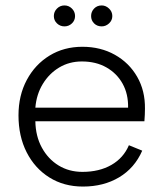

<svg xmlns="http://www.w3.org/2000/svg" viewBox="-20 -679 601 706"><path d="M217 -582Q201 -582 189.5 -593Q178 -604 178 -620Q178 -636 189.5 -647.5Q201 -659 217 -659Q233 -659 244.5 -647.5Q256 -636 256 -620Q256 -604 244.5 -593Q233 -582 217 -582ZM354 -582Q337 -582 326 -593Q315 -604 315 -620Q315 -636 326 -647.5Q337 -659 354 -659Q369 -659 381 -647.5Q393 -636 393 -620Q393 -604 381 -593Q369 -582 354 -582ZM285 7Q215 7 161.5 -26.5Q108 -60 78 -119Q48 -178 48 -255Q48 -328 78.5 -385Q109 -442 162 -474.5Q215 -507 283 -507Q350 -507 402.5 -477.5Q455 -448 484.5 -396.5Q514 -345 513 -279Q513 -269 512.5 -257.5Q512 -246 511 -233H110Q111 -178 134 -136Q157 -94 195.5 -70.5Q234 -47 283 -47Q345 -47 389.5 -72.5Q434 -98 454 -145L503 -125Q475 -61 418 -27Q361 7 285 7ZM451 -283Q452 -333 431 -371Q410 -409 371.5 -431Q333 -453 281 -453Q235 -453 198 -431Q161 -409 137.5 -370.5Q114 -332 110 -283Z"/></svg>

Font: Albert Sans Light
Style: Regular
Weight: 300
Designer: Andreas Rasmussen
Foundry: a.Foundry
Version: Version 1.025